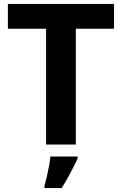

<svg xmlns="http://www.w3.org/2000/svg" viewBox="-20 -734 619 975"><path d="M365 0H214V-588H20V-714H559V-588H365ZM374 71Q364 93 351.5 117.5Q339 142 324.5 168Q310 194 293 221H206V208Q212 188 218 162Q224 136 229 109Q234 82 236 61H374Z"/></svg>

Font: Noto Sans Nag Mundari
Style: Bold
Weight: 700
Version: Version 1.000